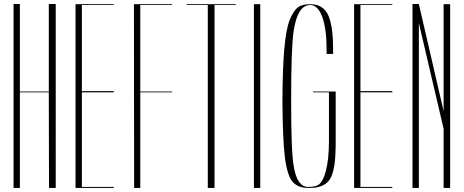

<svg xmlns="http://www.w3.org/2000/svg" viewBox="-20 -927 2290 947"><path d="M78.1 0V-471.7H220.7L221.7 0H254.9V-907.2H220.7V-475.6H78.1V-907.2H46.9V0Z M541 0V-4.9H383.8V-471.7H541V-477.5H383.8V-902.3H541V-906.2H352.5V0Z M641.6 0H671.9V-471.7H829.1V-475.6H671.9V-902.3H829.1V-906.2H640.6Z M1004.9 -902.3V0H1038.1V-902.3H1142.6V-906.2H901.4V-902.3Z M1263.7 0V-906.2H1232.4V0Z M1373 -423.8C1374 -299.8 1377.9 -207 1385.7 -145.5C1394.5 -85 1407.2 -45.9 1425.8 -27.3C1444.3 -8.8 1468.8 0 1500 0C1520.5 0 1536.1 -1 1545.9 -3.9C1609.4 -17.6 1633.8 -60.5 1635.7 -209V-230.5V-475.6H1523.4V-471.7H1602.5V-230.5C1602.5 -106.4 1579.1 -40 1555.7 -19.5C1544.9 -9.8 1526.4 -4.9 1500 -4.9C1463.9 -4.9 1439.5 -39.1 1428.7 -107.4C1419.9 -155.3 1416 -263.7 1416 -431.6C1416 -601.6 1419.9 -713.9 1427.7 -769.5C1440.4 -858.4 1467.8 -902.3 1510.7 -902.3C1557.6 -902.3 1590.8 -827.1 1590.8 -683.6V-661.1H1623V-684.6C1623 -754.9 1616.2 -808.6 1601.6 -845.7C1585.9 -885.7 1555.7 -906.2 1510.7 -906.2C1460 -906.2 1434.6 -892.6 1408.2 -827.1C1383.8 -761.7 1374 -637.7 1373 -423.8Z M1915 0V-4.9H1757.8V-471.7H1915V-477.5H1757.8V-902.3H1915V-906.2H1726.6V0Z M2045.9 0V-813.5L2168 -292V0H2200.2V-906.2H2168V-378.9L2045.9 -907.2H2014.6V0Z"/></svg>

Font: Caledo
Style: Light
Weight: 300
Designer: BSozoo
Foundry: BSozoo
Version: Version 002.000